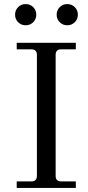

<svg xmlns="http://www.w3.org/2000/svg" viewBox="-20 -922 434 942"><path d="M310 -902Q332 -902 347 -887Q362 -872 362 -850Q362 -828 347 -813Q332 -798 310 -798Q288 -798 273 -813Q258 -828 258 -850Q258 -872 273 -887Q288 -902 310 -902ZM106 -902Q128 -902 143 -887Q158 -872 158 -850Q158 -828 143 -813Q128 -798 106 -798Q84 -798 69 -813Q54 -828 54 -850Q54 -872 69 -887Q84 -902 106 -902ZM62 0V-32H134Q161 -32 161 -59V-653Q161 -680 134 -680H62V-712H352V-680H280Q253 -680 253 -653V-59Q253 -32 280 -32H352V0Z"/></svg>

Font: Old Standard TT
Style: Regular
Weight: 400
Designer: Alexey Kryukov <alexios@thessalonica.org.ru>
Version: Version 2.2